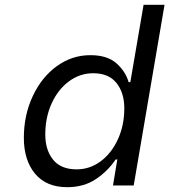

<svg xmlns="http://www.w3.org/2000/svg" viewBox="-20 -770 703 797"><path d="M79 -198Q79 -292 116 -371Q153 -450 216 -495.5Q279 -541 355 -541Q425 -541 463 -507.5Q501 -474 514 -429H521L576 -750H663L535 0H449L467 -108H460Q428 -60 378 -26.5Q328 7 259 7Q172 7 125.5 -49Q79 -105 79 -198ZM496 -320Q496 -385 463.5 -425.5Q431 -466 367 -466Q312 -466 266.5 -432.5Q221 -399 194.5 -341Q168 -283 168 -212Q168 -147 200.5 -107Q233 -67 298 -67Q353 -67 398 -100.5Q443 -134 469.5 -192Q496 -250 496 -320Z"/></svg>

Font: Be Vietnam
Style: Italic
Weight: 400
Italic angle: -9.33299°
Designer: Gabriel Lam
Foundry: TypeRant
Version: Version 3.000